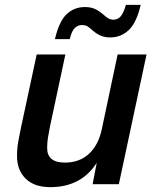

<svg xmlns="http://www.w3.org/2000/svg" viewBox="-20 -758 640 790"><path d="M187 12Q121 12 85.5 -23Q50 -58 50 -116Q50 -147 55.5 -177.5Q61 -208 67 -236L131 -534H249L186 -239Q181 -215 177.5 -193Q174 -171 174 -149Q174 -89 247 -89Q307 -89 346 -125Q385 -161 399 -227L464 -534H583L469 0H361L378 -88Q314 12 187 12ZM433 -604Q411 -604 394 -611.5Q377 -619 362 -632Q349 -644 340 -649.5Q331 -655 317 -655Q301 -655 288 -643Q275 -631 267 -597H206Q223 -670 254 -699.5Q285 -729 329 -729Q354 -729 371 -721Q388 -713 404 -699Q416 -688 425.5 -682.5Q435 -677 447 -677Q464 -677 476 -690Q488 -703 498 -738H559Q542 -665 510 -634.5Q478 -604 433 -604Z"/></svg>

Font: Geist Mono SemiBold
Style: Italic
Weight: 600
Italic angle: -12°
Monospace: yes
Designer: Basement.studio, Andrés Briganti, Mateo Zaragoza
Foundry: Basement.studio, Vercel, Andrés Briganti, Guido Ferreyra, Mateo Zaragoza
Version: Version 1.500; ttfautohint (v1.8.4.7-5d5b)